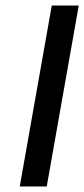

<svg xmlns="http://www.w3.org/2000/svg" viewBox="-20 -670 303 690"><path d="M166 -650H263L148 0H51Z"/></svg>

Font: Overused Grotesk Medium
Style: Italic
Weight: 500
Italic angle: -10°
Version: Version 0.003